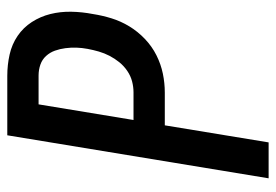

<svg xmlns="http://www.w3.org/2000/svg" viewBox="-138 -638 775 540"><g transform="rotate(-90 250.0 -367.5)"><path d="M19 0 140 -735H307Q338 -735 367 -728.5Q396 -722 419.5 -706Q443 -690 458.5 -666Q474 -642 481 -614Q488 -586 487.5 -555.5Q487 -525 481 -494Q477 -468 469 -442Q461 -416 446.5 -392Q432 -368 411 -348Q390 -328 365 -315.5Q340 -303 313.5 -297.5Q287 -292 260 -292H168L120 0ZM183 -380H261Q276 -380 291.5 -384Q307 -388 321 -397.5Q335 -407 345.5 -420Q356 -433 363.5 -447.5Q371 -462 375.5 -477.5Q380 -493 383 -509Q386 -525 386.5 -540.5Q387 -556 385 -571.5Q383 -587 378 -601Q373 -615 363 -626Q353 -637 338.5 -642Q324 -647 308 -647H227Z"/></g></svg>

Font: Iosevka Term Curly Semibold
Style: Italic
Weight: 600
Italic angle: -9°
Designer: Belleve Invis
Foundry: Belleve Invis
Version: Version 32.3.0